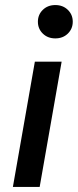

<svg xmlns="http://www.w3.org/2000/svg" viewBox="-20 -740 308 760"><path d="M199 -588Q169 -588 149.5 -607Q130 -626 130 -654Q130 -682 149.5 -701Q169 -720 199 -720Q229 -720 248.5 -701Q268 -682 268 -654Q268 -626 248.5 -607Q229 -588 199 -588ZM31 0 118 -496H224L137 0Z"/></svg>

Font: DeepMind Sans Medium
Style: Italic
Weight: 500
Italic angle: -10°
Designer: Jonny Pinhorn / Modifications: Colophon Foundry
Foundry: Colophon Foundry
Version: Version 1.002; ttfautohint (v1.8.2)